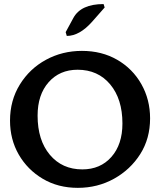

<svg xmlns="http://www.w3.org/2000/svg" viewBox="-20 -906 790 935"><path d="M358.9 8.8Q262.7 8.8 188.2 -35.4Q113.8 -79.6 71.3 -153.3Q28.8 -227.1 28.8 -318.8Q28.8 -417 76.7 -494.4Q124.5 -571.8 204.1 -615Q283.7 -658.2 378.9 -658.2Q476.1 -658.2 551 -614.7Q626 -571.3 668.5 -496.1Q710.9 -420.9 710.9 -329.6Q710.9 -231.4 663.1 -155.8Q615.2 -80.1 535.2 -35.6Q455.1 8.8 358.9 8.8ZM380.9 -81.1Q468.8 -81.1 522.5 -141.8Q576.2 -202.6 576.2 -304.7Q576.2 -423.8 516.6 -495.1Q457 -566.4 357.9 -566.4Q270.5 -566.4 216.8 -505.6Q163.1 -444.8 163.1 -342.8Q163.1 -223.1 222.9 -152.1Q282.7 -81.1 380.9 -81.1ZM305.2 -731 299.8 -749.5 336.9 -817.9Q373.5 -886.2 484.4 -886.2L489.7 -869.6L428.7 -800.3Q367.2 -731 305.2 -731Z"/></svg>

Font: Bainsley
Style: Bold
Weight: 700
Designer: Paul James MIller
Foundry: High-Logic / Made with FontCreator
Version: Version 1.411;March 28, 2021;FontCreator 13.0.0.2683 64-bit